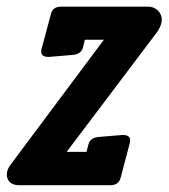

<svg xmlns="http://www.w3.org/2000/svg" viewBox="-68 -547 498 567"><path d="M128.9 -98.6H187.5L193.4 -121.1Q198.2 -140.1 223.6 -142.6L293.9 -148.4Q298.3 -148.4 302.2 -147.9Q320.3 -144.5 315.4 -125L288.1 -21.5Q282.2 -0.5 258.8 0H253.9H189.5H-11.7Q-38.6 -0.5 -45.9 -20Q-52.7 -40 -36.1 -61.5Q-36.1 -61.5 238.8 -429.7H182.6L176.8 -406.2Q171.9 -387.2 146.5 -384.8L76.2 -378.9Q71.8 -378.9 67.9 -379.4Q49.8 -382.8 54.7 -402.3L83 -507.8Q88.9 -526.9 111.3 -527.3H370.1Q390.6 -526.9 402.8 -510.7Q420.4 -485.4 393.6 -449.2Z"/></svg>

Font: Allan
Style: Bold
Weight: 700
Version: Version 1.005